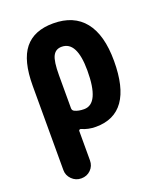

<svg xmlns="http://www.w3.org/2000/svg" viewBox="-139 -619 778 927"><g transform="rotate(-20 250.0 -155.0)"><path d="M245.1 -89.8Q323.2 -89.8 323.2 -259.8Q323.2 -410.2 245.1 -410.2Q213.9 -410.2 200.2 -383.3Q186.5 -356.4 186.5 -285.2V-116.2Q186.5 -104.5 196.3 -99.6Q215.8 -89.8 245.1 -89.8ZM245.1 -530.3Q350.6 -530.3 405.3 -461.9Q460 -393.6 460 -259.8Q460 9.8 269.5 9.8Q230.5 9.8 198.2 -4.9Q194.3 -6.8 190.4 -4.9Q186.5 -2.9 186.5 1V152.3Q186.5 180.7 167 200.2Q147.5 219.7 118.2 219.7Q89.8 219.7 69.8 199.7Q49.8 179.7 49.8 152.3V-280.3Q49.8 -410.2 98.1 -470.2Q146.5 -530.3 245.1 -530.3Z"/></g></svg>

Font: Rounded-X Mgen+ 1mn bold
Style: Bold
Weight: 700
Designer: [Source Han Sans]
Ryoko NISHIZUKA  (kana & ideographs); Paul D. Hunt (Latin, Greek & Cyrillic); Wenlong ZHANG  (bopomofo
Version: Version 1.059.20150602